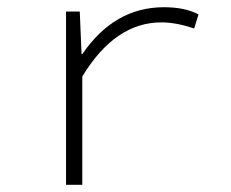

<svg xmlns="http://www.w3.org/2000/svg" viewBox="-20 -512 639 532"><path d="M163 0V-480H201L206 -362H208Q297 -492 434 -492Q493 -492 530 -472L518 -433Q468 -450 427 -450Q299 -450 208 -300V0Z"/></svg>

Font: Source Code Pro Light
Style: Regular
Weight: 300
Monospace: yes
Designer: Paul D. Hunt, Teo Tuominen
Foundry: Adobe Systems Incorporated
Version: Version 2.030;PS 1.0;hotconv 16.6.51;makeotf.lib2.5.65220